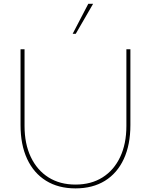

<svg xmlns="http://www.w3.org/2000/svg" viewBox="-20 -997 811 1031"><path d="M386.7 -815.4H370.1L454.1 -976.6H480ZM680.2 -732.4V-325.7Q680.2 -219.7 644.8 -143.3Q609.4 -66.9 543.5 -26.1Q477.5 14.6 385.3 14.6Q293.5 14.6 227.3 -26.4Q161.1 -67.4 125.7 -143.6Q90.3 -219.7 90.3 -325.7V-732.4H111.8V-320.8Q111.8 -224.6 145.5 -153.8Q179.2 -83 240.5 -44.4Q301.8 -5.9 385.3 -5.9Q469.2 -5.9 530.5 -44.4Q591.8 -83 625.2 -153.8Q658.7 -224.6 658.7 -320.8V-732.4Z"/></svg>

Font: Kumbh Sans Thin
Style: Regular
Weight: 250
Version: Version 1.004